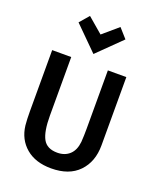

<svg xmlns="http://www.w3.org/2000/svg" viewBox="-176 -1099 1044 1231"><g transform="rotate(20 345.5 -483.0)"><path d="M575 -230Q575 -118 509 -49.5Q443 19 321 19Q214 19 149 -36Q84 -91 73 -183Q69 -223 69 -278V-696H199V-296Q199 -188 226 -138.5Q253 -89 324 -89Q375 -89 407.5 -119Q440 -149 446 -207Q449 -249 449 -297V-696H575ZM222 -985 326 -896 430 -985 487 -921 326 -763 167 -921Z"/></g></svg>

Font: Repo
Style: DemiBold
Weight: 600
Designer: Stefan Peev
Foundry: Context Ltd
Version: Version 001.000